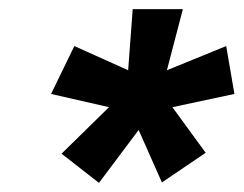

<svg xmlns="http://www.w3.org/2000/svg" viewBox="-20 -736 534 421"><path d="M284 -451 197 -335 115 -399 219 -501 92 -530 143 -635 261 -582 271 -716H381L346 -582L476 -635L494 -530L358 -501L431 -401L335 -336Z"/></svg>

Font: Oak Sans ExtraBold
Style: Italic
Weight: 800
Italic angle: -9.49998°
Foundry: Erik Kennedy, Walven
Version: Version 1.000